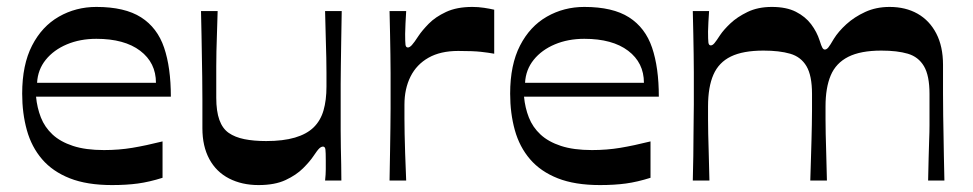

<svg xmlns="http://www.w3.org/2000/svg" viewBox="-20 -521 2808 554"><path d="M303 13Q231 13 181.5 -6.5Q132 -26 101.5 -61.5Q71 -97 57.5 -145.5Q44 -194 44 -251Q44 -334 72.5 -389.5Q101 -445 150 -473Q199 -501 258 -501Q340 -501 387 -471Q434 -441 453.5 -383.5Q473 -326 473 -242H84Q87 -210 98 -182Q109 -154 131.5 -133Q154 -112 190.5 -100Q227 -88 280 -88Q323 -88 362 -94.5Q401 -101 449 -113V-8Q411 4 378 8.5Q345 13 303 13ZM430 -282Q430 -340 384.5 -374.5Q339 -409 258 -409Q211 -409 173 -393Q135 -377 112 -348.5Q89 -320 87 -282Z M726 13Q678 13 641 -6Q604 -25 584 -62Q564 -99 564 -151Q564 -197 564 -233Q564 -269 563.5 -299Q563 -329 562.5 -358Q562 -387 561.5 -418Q561 -449 560 -489H608Q607 -451 606 -423.5Q605 -396 604.5 -373Q604 -350 604 -329.5Q604 -309 604 -287.5Q604 -266 604 -239Q604 -200 613 -175Q622 -150 640 -137.5Q658 -125 685 -119.5Q712 -114 748 -114Q797 -114 831 -124Q865 -134 885 -153.5Q905 -173 913.5 -202.5Q922 -232 922 -271Q922 -292 922 -311.5Q922 -331 921.5 -354.5Q921 -378 920 -410.5Q919 -443 918 -489H966Q965 -438 964.5 -399.5Q964 -361 963.5 -331.5Q963 -302 963 -278.5Q963 -255 963 -235Q963 -215 963 -196Q963 -169 963 -144Q963 -119 963.5 -95Q964 -71 964.5 -47Q965 -23 965 0H918Q920 -18 920 -32.5Q920 -47 920 -58Q920 -81 919 -89.5Q918 -98 912 -98Q907 -98 901.5 -93Q896 -88 884 -70Q874 -55 854.5 -35.5Q835 -16 804 -1.5Q773 13 726 13Z M1104 0Q1105 -49 1105.5 -86Q1106 -123 1106.5 -152.5Q1107 -182 1107 -207.5Q1107 -233 1107 -259Q1107 -284 1107 -310Q1107 -336 1106.5 -363.5Q1106 -391 1105.5 -421.5Q1105 -452 1104 -489H1152Q1151 -471 1150 -453Q1149 -435 1149 -423Q1149 -400 1150 -392Q1151 -384 1157 -384Q1162 -384 1168.5 -391Q1175 -398 1188 -418Q1198 -433 1217 -452.5Q1236 -472 1267 -486.5Q1298 -501 1343 -501Q1360 -501 1376.5 -498.5Q1393 -496 1406 -493V-366Q1390 -369 1367.5 -371.5Q1345 -374 1302 -374Q1251 -374 1216.5 -354.5Q1182 -335 1164.5 -300Q1147 -265 1147 -219Q1147 -198 1147 -178.5Q1147 -159 1147.5 -135Q1148 -111 1149 -79Q1150 -47 1152 0Z M1711 13Q1639 13 1589.5 -6.5Q1540 -26 1509.5 -61.5Q1479 -97 1465.5 -145.5Q1452 -194 1452 -251Q1452 -334 1480.5 -389.5Q1509 -445 1558 -473Q1607 -501 1666 -501Q1748 -501 1795 -471Q1842 -441 1861.5 -383.5Q1881 -326 1881 -242H1492Q1495 -210 1506 -182Q1517 -154 1539.5 -133Q1562 -112 1598.5 -100Q1635 -88 1688 -88Q1731 -88 1770 -94.5Q1809 -101 1857 -113V-8Q1819 4 1786 8.5Q1753 13 1711 13ZM1838 -282Q1838 -340 1792.5 -374.5Q1747 -409 1666 -409Q1619 -409 1581 -393Q1543 -377 1520 -348.5Q1497 -320 1495 -282Z M1979 0Q1980 -40 1980.5 -71.5Q1981 -103 1981 -129Q1981 -155 1981.5 -177Q1982 -199 1982 -219.5Q1982 -240 1982 -261Q1982 -286 1982 -311.5Q1982 -337 1981.5 -364.5Q1981 -392 1980.5 -422.5Q1980 -453 1979 -489H2026Q2025 -472 2024 -456.5Q2023 -441 2023 -430Q2023 -407 2024 -398.5Q2025 -390 2031 -390Q2036 -390 2041.5 -396.5Q2047 -403 2058 -420Q2068 -435 2087.5 -453.5Q2107 -472 2137 -486.5Q2167 -501 2207 -501Q2249 -501 2276.5 -487Q2304 -473 2320.5 -451Q2337 -429 2345 -404Q2350 -388 2353 -383Q2356 -378 2360 -378Q2365 -378 2370 -384Q2375 -390 2386 -409Q2399 -430 2422 -451Q2445 -472 2476.5 -486.5Q2508 -501 2547 -501Q2593 -501 2627.5 -481.5Q2662 -462 2681.5 -424.5Q2701 -387 2701 -334Q2701 -288 2701 -252.5Q2701 -217 2701.5 -187.5Q2702 -158 2702.5 -130Q2703 -102 2703.5 -70.5Q2704 -39 2705 0H2658Q2659 -37 2659.5 -65.5Q2660 -94 2661 -117Q2662 -140 2662 -160.5Q2662 -181 2662 -202.5Q2662 -224 2662 -250Q2662 -303 2646 -330Q2630 -357 2599.5 -366Q2569 -375 2523 -375Q2463 -375 2427.5 -357Q2392 -339 2377 -303.5Q2362 -268 2362 -214Q2362 -195 2362 -176.5Q2362 -158 2362.5 -134.5Q2363 -111 2364 -79Q2365 -47 2366 0H2318Q2319 -37 2320 -65.5Q2321 -94 2321.5 -117Q2322 -140 2322.5 -160.5Q2323 -181 2323 -202.5Q2323 -224 2323 -250Q2323 -303 2307 -330Q2291 -357 2260 -366Q2229 -375 2183 -375Q2124 -375 2089 -358Q2054 -341 2038.5 -305.5Q2023 -270 2023 -214Q2023 -195 2023 -176.5Q2023 -158 2023.5 -134.5Q2024 -111 2025 -78.5Q2026 -46 2027 0Z"/></svg>

Font: Ojuju SemiBold
Style: Regular
Weight: 600
Designer: Chisaokwu Joboson, Mirko Velimirovic
Foundry: Udi Foundry
Version: Version 1.000